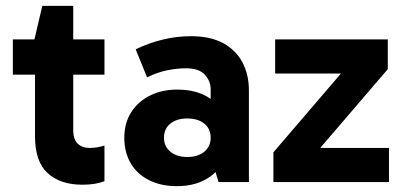

<svg xmlns="http://www.w3.org/2000/svg" viewBox="-20 -624 1391 658"><path d="M262 9Q187 9 143.5 -30.5Q100 -70 100 -157V-483L98 -489L125 -604H231V-178Q231 -146 246.5 -131.5Q262 -117 286 -117Q302 -117 315 -119.5Q328 -122 338 -125V-3Q322 3 304 6Q286 9 262 9ZM24 -368V-489H338V-368Z M586 14Q532 14 491 -6.5Q450 -27 428 -64.5Q406 -102 406 -152Q406 -202 429.5 -239Q453 -276 494 -296.5Q535 -317 587 -317Q658 -317 702.5 -284.5Q747 -252 763 -192L702 -200V-318Q702 -346 682 -368Q662 -390 617 -390Q589 -390 555 -383.5Q521 -377 484 -359L445 -455Q488 -476 536.5 -488Q585 -500 634 -500Q701 -500 745 -476Q789 -452 811 -410Q833 -368 833 -314V0H729L701 -93L763 -111Q746 -52 700.5 -19Q655 14 586 14ZM622 -86Q658 -86 680 -104Q702 -122 702 -152Q702 -183 680 -200.5Q658 -218 622 -218Q586 -218 564 -200.5Q542 -183 542 -152Q542 -122 564 -104Q586 -86 622 -86Z M1313 -117V0H917V-102L1199 -431L1247 -372H923V-489H1309V-387L1026 -57L976 -117Z"/></svg>

Font: Gabarito SemiBold
Style: Regular
Weight: 600
Designer: Leandro Assis / Alvaro Franca / Felipe Casaprima
Foundry: Naipe Foundry
Version: Version 1.000